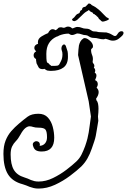

<svg xmlns="http://www.w3.org/2000/svg" viewBox="-29 -822 740 1119"><path d="M270 -409Q266 -409 262.5 -409Q259 -409 255 -410H252Q245 -410 237 -416Q233 -418 229 -421Q227 -420 225 -419.5Q223 -419 221 -419Q202 -419 196 -429.5Q190 -440 184 -453Q182 -463 181.5 -468.5Q181 -474 181 -478Q167 -485 167 -500Q167 -515 182 -523Q171 -532 171 -543Q171 -560 193 -567Q192 -569 192 -572Q192 -575 192 -577Q192 -597 213.5 -610Q235 -623 251 -629Q256 -639 262.5 -645.5Q269 -652 278 -652Q286 -652 295 -646Q305 -651 309 -657Q313 -663 328 -663Q332 -663 335 -661.5Q338 -660 341 -660Q348 -660 354 -663.5Q360 -667 367 -667Q381 -667 390 -658L391 -657H396Q402 -659 408.5 -662Q415 -665 422 -665Q436 -665 447.5 -660Q459 -655 472 -655Q489 -655 499.5 -647Q510 -639 518 -639Q526 -639 532.5 -638Q539 -637 546 -635Q555 -634 564.5 -634Q574 -634 583 -633H587Q594 -633 597 -631Q602 -630 607 -628Q612 -626 616 -624L625 -619Q636 -612 640 -612Q648 -612 652.5 -619Q657 -626 661 -631Q669 -640 679 -640Q691 -640 691 -629Q691 -624 685 -616Q678 -608 663 -596.5Q648 -585 629 -585Q620 -585 612.5 -587.5Q605 -590 597 -593L586 -596Q583 -596 580.5 -594.5Q578 -593 574 -593Q560 -593 546 -597Q532 -601 518 -601Q502 -601 490.5 -609Q479 -617 472 -617Q459 -617 446.5 -622Q434 -627 420 -627Q412 -624 405 -621Q398 -618 391 -618Q382 -618 371 -626H370Q356 -626 342 -623Q328 -620 316 -615Q309 -610 300 -608Q272 -595 256.5 -570.5Q241 -546 241 -508Q241 -495 241.5 -482Q242 -469 245 -458Q254 -455 261 -445Q266 -443 269 -438H285Q291 -438 297.5 -438.5Q304 -439 308 -440Q313 -442 316.5 -447Q320 -452 326 -465Q335 -482 335 -505Q335 -519 331 -528Q330 -531 329.5 -534Q329 -537 329 -540Q329 -550 334 -556.5Q339 -563 344 -563Q351 -563 355 -553Q363 -531 365 -522Q367 -513 367 -491Q367 -448 341 -428.5Q315 -409 270 -409ZM196 277Q180 277 167.5 274Q155 271 144 267Q134 263 124.5 259Q115 255 104 252Q43 236 17 193Q-9 150 -9 75Q-9 29 3.5 -2.5Q16 -34 36.5 -57.5Q57 -81 82 -102Q109 -125 132 -142Q155 -159 195 -159Q230 -159 250 -137Q270 -115 278.5 -82.5Q287 -50 287 -19Q287 61 214 61Q192 61 180 53.5Q168 46 163 26Q160 15 167 8Q174 1 183 1Q190 1 196 5Q202 9 203 17Q204 20 203.5 22.5Q203 25 202 28Q222 27 233.5 13.5Q245 0 245 -22Q245 -54 236.5 -66Q228 -78 196 -78Q176 -78 164.5 -82Q153 -86 143 -86Q132 -86 118 -75Q104 -63 90.5 -38Q77 -13 63 1Q50 14 41.5 31.5Q33 49 33 78Q33 136 51.5 167.5Q70 199 113 212Q124 215 133 219Q142 223 151 227Q161 231 171.5 233.5Q182 236 196 236Q238 236 280 215.5Q322 195 358 167.5Q394 140 416 119Q435 101 446 79Q457 57 467 30Q476 4 480.5 -14Q485 -32 488 -50Q491 -67 493.5 -88.5Q496 -110 501 -143L488 -231L426 -501Q427 -517 428 -531Q429 -545 431 -557Q434 -570 440 -580.5Q446 -591 457 -598Q459 -600 465 -600Q473 -600 482 -594.5Q491 -589 499 -581Q513 -567 513 -552Q513 -544 508 -541Q507 -540 505 -538Q503 -536 502 -534Q501 -517 508 -500.5Q515 -484 511 -464Q510 -457 515.5 -451.5Q521 -446 521 -438Q521 -434 518 -428Q526 -420 526 -411Q526 -405 523 -399Q533 -392 533 -383Q533 -374 530.5 -368.5Q528 -363 525 -355Q541 -349 541 -331Q541 -322 534 -311L535 -310Q546 -299 546 -285Q546 -275 541.5 -265Q537 -255 531 -247L533 -238V-237Q540 -230 542.5 -217Q545 -204 545 -189Q545 -167 542 -143L544 -118Q538 -84 535 -64Q532 -44 529 -29.5Q526 -15 520.5 1.5Q515 18 506 44Q495 76 480.5 101.5Q466 127 445 148Q420 172 379.5 202.5Q339 233 291.5 255Q244 277 196 277ZM570 -696Q566 -696 561.5 -699.5Q557 -703 555 -706Q552 -709 550 -710Q548 -711 546 -715Q543 -722 539.5 -724Q536 -726 532 -731Q530 -734 528 -734Q526 -734 525 -736Q525 -737 524.5 -737.5Q524 -738 524 -738Q520 -740 517 -740.5Q514 -741 512 -747Q509 -750 502 -752.5Q495 -755 489 -764Q484 -759 479 -757Q474 -755 472 -753L465 -748Q462 -746 456.5 -740.5Q451 -735 448 -732Q427 -711 420.5 -706Q414 -701 406 -699H403Q396 -699 392.5 -704Q389 -709 394 -713Q401 -719 402 -719.5Q403 -720 404.5 -722Q406 -724 414 -734Q419 -740 426.5 -742.5Q434 -745 435 -748L439 -759Q442 -761 445.5 -763Q449 -765 449 -766Q450 -775 454 -778Q458 -781 469 -783Q471 -784 479 -793Q487 -802 489 -802Q492 -802 496 -800Q500 -799 502 -796Q504 -793 508 -791Q513 -788 519.5 -785Q526 -782 528 -780Q550 -764 558 -755.5Q566 -747 576 -737Q585 -729 588.5 -724.5Q592 -720 603 -716Q605 -715 605 -711Q607 -707 591.5 -701.5Q576 -696 570 -696Z"/></svg>

Font: Are You Serious
Style: Regular
Weight: 400
Designer: Robert E. Leuschke
Foundry: Robert E. Leuschke
Version: Version 1.100